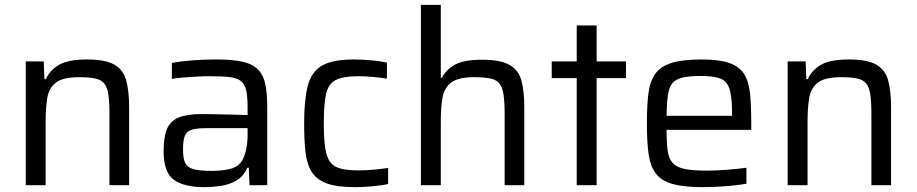

<svg xmlns="http://www.w3.org/2000/svg" viewBox="-20 -763 3778 791"><path d="M86 0V-510H160L163 -437H169Q185 -473 222.5 -495.5Q260 -518 338 -518Q413 -518 450.5 -497Q488 -476 500 -432Q512 -388 512 -319V0H431V-291Q431 -343 426.5 -373.5Q422 -404 409 -419.5Q396 -435 371 -440Q346 -445 305 -445Q240 -445 211 -423Q182 -401 175 -360.5Q168 -320 168 -263V0Z M822 8Q738 8 696 -22.5Q654 -53 654 -140Q654 -197 667.5 -230.5Q681 -264 715 -278.5Q749 -293 810 -293Q824 -293 857 -292.5Q890 -292 929 -291Q968 -290 1000 -289V-321Q1000 -366 994 -391.5Q988 -417 972 -429.5Q956 -442 925 -445.5Q894 -449 844 -449Q821 -449 791 -447.5Q761 -446 733 -443.5Q705 -441 688 -438V-504Q768 -518 872 -518Q940 -518 981.5 -508Q1023 -498 1044.5 -475Q1066 -452 1073.5 -414Q1081 -376 1081 -321V0H1008L1005 -72H999Q983 -36 953.5 -19Q924 -2 889 3Q854 8 822 8ZM852 -59Q895 -59 929.5 -67.5Q964 -76 980 -106Q1000 -146 1000 -209V-235H830Q791 -235 770 -228.5Q749 -222 741.5 -203.5Q734 -185 734 -147Q734 -110 743 -91.5Q752 -73 777.5 -66Q803 -59 852 -59Z M1440 8Q1368 8 1326 -7.5Q1284 -23 1264 -55Q1244 -87 1238.5 -136.5Q1233 -186 1233 -255Q1233 -350 1247.5 -408Q1262 -466 1305.5 -492Q1349 -518 1437 -518Q1472 -518 1510.5 -514.5Q1549 -511 1574 -505V-439Q1550 -443 1517 -446Q1484 -449 1457 -449Q1394 -449 1363.5 -433.5Q1333 -418 1323.5 -376.5Q1314 -335 1314 -255Q1314 -194 1319.5 -155.5Q1325 -117 1339.5 -96.5Q1354 -76 1383 -68.5Q1412 -61 1459 -61Q1487 -61 1519.5 -64Q1552 -67 1579 -71V-5Q1554 1 1515 4.5Q1476 8 1440 8Z M1714 0V-743H1796V-443H1801Q1816 -474 1852.5 -495.5Q1889 -517 1966 -517Q2041 -517 2078.5 -496Q2116 -475 2128 -431.5Q2140 -388 2140 -319V0H2059V-291Q2059 -343 2054.5 -373.5Q2050 -404 2037 -419.5Q2024 -435 1999 -440Q1974 -445 1933 -445Q1868 -445 1839 -423Q1810 -401 1803 -360.5Q1796 -320 1796 -263V0Z M2356 0V-441H2253V-510H2356V-658H2438V-510H2559V-441H2438V0Z M2874 8Q2797 8 2751 -5Q2705 -18 2682 -48Q2659 -78 2652 -128.5Q2645 -179 2645 -254Q2645 -325 2651 -375.5Q2657 -426 2678.5 -457.5Q2700 -489 2746 -503.5Q2792 -518 2870 -518Q2943 -518 2984.5 -503.5Q3026 -489 3045.5 -458Q3065 -427 3070 -377Q3075 -327 3075 -255V-228H2726Q2726 -176 2730.5 -143Q2735 -110 2751 -92Q2767 -74 2800.5 -67Q2834 -60 2892 -60Q2928 -60 2974 -63.5Q3020 -67 3055 -72V-6Q3023 0 2972 4Q2921 8 2874 8ZM2726 -286H2996V-296Q2996 -365 2985 -397.5Q2974 -430 2946 -440Q2918 -450 2868 -450Q2820 -450 2792 -443.5Q2764 -437 2750 -420Q2736 -403 2731.5 -370.5Q2727 -338 2726 -286Z M3225 0V-510H3299L3302 -437H3308Q3324 -473 3361.5 -495.5Q3399 -518 3477 -518Q3552 -518 3589.5 -497Q3627 -476 3639 -432Q3651 -388 3651 -319V0H3570V-291Q3570 -343 3565.5 -373.5Q3561 -404 3548 -419.5Q3535 -435 3510 -440Q3485 -445 3444 -445Q3379 -445 3350 -423Q3321 -401 3314 -360.5Q3307 -320 3307 -263V0Z"/></svg>

Font: Saira
Style: Regular
Weight: 400
Designer: Hector Gatti with collaboration of the Omnibus-Type team
Foundry: Omnibus-Type
Version: Version 1.100; ttfautohint (v1.8.3)